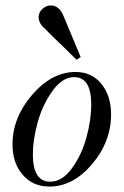

<svg xmlns="http://www.w3.org/2000/svg" viewBox="-20 -678 456 707"><path d="M262 -458Q237 -483 211.5 -507.5Q186 -532 171.5 -546Q157 -560 148 -570Q118 -594 123 -623Q126 -637 139 -647.5Q152 -658 167 -658Q200 -658 216 -614Q267 -491 277 -468ZM162 9Q101 9 63.5 -34.5Q26 -78 26 -146Q26 -245 98.5 -329Q171 -413 258 -413Q318 -413 353.5 -369Q389 -325 389 -257Q389 -156 319 -73.5Q249 9 162 9ZM165 -9Q209 -9 245 -58.5Q281 -108 298.5 -172.5Q316 -237 316 -293Q316 -394 253 -394Q210 -394 173.5 -343.5Q137 -293 119 -228.5Q101 -164 101 -109Q101 -9 165 -9Z"/></svg>

Font: HK Venetian
Style: Italic
Weight: 400
Italic angle: -12°
Version: Version 1.000;PS 001.000;hotconv 1.0.88;makeotf.lib2.5.64775